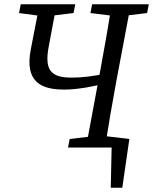

<svg xmlns="http://www.w3.org/2000/svg" viewBox="-20 -690 716 898"><path d="M450 0H550L503 -40L498 188H552L585 -40L450 -56V0ZM279 -271C342 -271 417 -285 483 -303L491 -349C412 -332 361 -327 315 -327C217 -327 187 -363 208 -473L245 -670H165L124 -459C95 -309 170 -271 279 -271ZM69 -629 181 -614H200L324 -629L332 -670H77L69 -629ZM298 0H563L571 -40L452 -55H433L306 -40L298 0ZM382 0H471C487 -103 505 -207 524 -310L592 -670H503C486 -567 468 -463 449 -360L382 0ZM403 -629 524 -614H544L668 -629L676 -670H411L403 -629Z"/></svg>

Font: Source Serif 4 Variable
Style: Italic
Weight: 400
Italic angle: -12°
Designer: Frank Grießhammer
Foundry: Adobe Systems Incorporated
Version: Version 4.004;hotconv 1.0.116;makeotfexe 2.5.65601